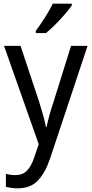

<svg xmlns="http://www.w3.org/2000/svg" viewBox="-20 -786 499 1046"><path d="M2 -536H92L193 -232Q204 -196 214 -161.5Q224 -127 230 -95H234Q239 -120 249 -157Q259 -194 272 -232L367 -536H457L253 77Q227 155 186.5 197.5Q146 240 77 240Q57 240 41 237.5Q25 235 12 232V161Q22 164 36 166Q50 168 64 168Q103 168 127 143.5Q151 119 167 70L191 0ZM371 -756Q358 -737 333.5 -708.5Q309 -680 281 -652Q253 -624 231 -606H175V-618Q199 -650 225 -691Q251 -732 268 -766H371Z"/></svg>

Font: Noto Sans Khmer SemiCondensed
Style: Regular
Weight: 400
Width: 4
Designer: Danh Hong and the Monotype Design Team
Foundry: Monotype Imaging Inc.
Version: Version 2.004; ttfautohint (v1.8.4.7-5d5b)